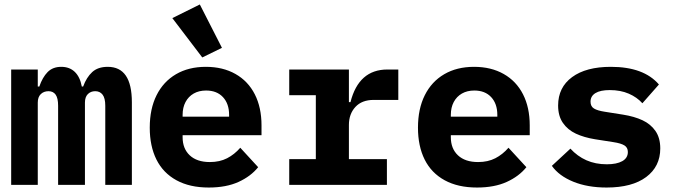

<svg xmlns="http://www.w3.org/2000/svg" viewBox="-20 -827 3040 859"><path d="M30 0V-516H149V-440H156Q170 -481 193 -504.5Q216 -528 254 -528Q291 -528 314.5 -505.5Q338 -483 346 -440H352Q367 -481 392.5 -504.5Q418 -528 462 -528Q516 -528 543 -488.5Q570 -449 570 -369V0H451V-354Q451 -388 439 -403.5Q427 -419 406 -419Q386 -419 373 -406Q360 -393 360 -368V0H240V-354Q240 -388 229 -403.5Q218 -419 197 -419Q176 -419 162.5 -406Q149 -393 149 -368V0Z M650 -256Q650 -340 680.5 -401Q711 -462 767.5 -495Q824 -528 901 -528Q977 -528 1033.5 -496Q1090 -464 1120 -405Q1150 -346 1150 -266V-222H797V-213Q797 -162 829 -132Q861 -102 919 -102Q963 -102 996 -119Q1029 -136 1055 -166L1135 -79Q1102 -38 1047 -13Q992 12 914 12Q829 12 769.5 -20.5Q710 -53 680 -113Q650 -173 650 -256ZM797 -313V-305H1005V-313Q1005 -363 977.5 -392.5Q950 -422 902 -422Q870 -422 846.5 -408.5Q823 -395 810 -370.5Q797 -346 797 -313ZM751 -746 874 -807 973 -613 885 -570Z M1274 -115H1393V-401H1274V-516H1541V-370H1548Q1585 -516 1713 -516H1762V-380H1652Q1599 -380 1570 -348.5Q1541 -317 1541 -268V-115H1711V0H1274Z M1850 -256Q1850 -340 1880.5 -401Q1911 -462 1967.5 -495Q2024 -528 2101 -528Q2177 -528 2233.5 -496Q2290 -464 2320 -405Q2350 -346 2350 -266V-222H1997V-213Q1997 -162 2029 -132Q2061 -102 2119 -102Q2163 -102 2196 -119Q2229 -136 2255 -166L2335 -79Q2302 -38 2247 -13Q2192 12 2114 12Q2029 12 1969.5 -20.5Q1910 -53 1880 -113Q1850 -173 1850 -256ZM1997 -313V-305H2205V-313Q2205 -363 2177.5 -392.5Q2150 -422 2102 -422Q2070 -422 2046.5 -408.5Q2023 -395 2010 -370.5Q1997 -346 1997 -313Z M2449 -85 2532 -162Q2563 -128 2603.5 -110Q2644 -92 2695 -92Q2739 -92 2764 -106Q2789 -120 2789 -147Q2789 -167 2773.5 -176.5Q2758 -186 2725 -191L2642 -204Q2593 -212 2556.5 -229Q2520 -246 2498.5 -277Q2477 -308 2477 -355Q2477 -436 2539.5 -482Q2602 -528 2713 -528Q2860 -528 2928 -449L2854 -365Q2830 -392 2793 -408Q2756 -424 2708 -424Q2666 -424 2644 -410.5Q2622 -397 2622 -372Q2622 -351 2637.5 -341.5Q2653 -332 2686 -327L2768 -314Q2818 -306 2854.5 -289Q2891 -272 2912.5 -241Q2934 -210 2934 -163Q2934 -82 2871 -35Q2808 12 2694 12Q2609 12 2545 -14Q2481 -40 2449 -85Z"/></svg>

Font: iA Writer Mono V
Style: Regular
Weight: 400
Designer: Mike Abbink, Paul van der Laan, Pieter van Rosmalen
Foundry: Bold Monday
Version: Version 2.000